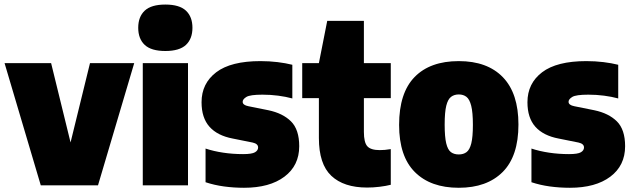

<svg xmlns="http://www.w3.org/2000/svg" viewBox="-26 -834 2846 864"><path d="M157.5 0 -5.5 -550H204L291.5 -193L379 -550H578L415 0Z M616.5 0V-550H820V0ZM718 -604.5Q654.5 -604.5 625.2 -632Q596 -659.5 596 -709Q596 -758.5 625.2 -786Q654.5 -813.5 718 -813.5Q781.5 -813.5 810.8 -786Q840 -758.5 840 -709Q840 -659.5 810.8 -632Q781.5 -604.5 718 -604.5Z M1072 11Q1025.5 11 981.8 5Q938 -1 899 -14V-165.5Q935 -153.5 978.5 -147Q1022 -140.5 1068 -140.5Q1107.5 -140.5 1121.5 -148.8Q1135.5 -157 1135.5 -170.5Q1135.5 -187 1111 -192.5L1021.5 -210.5Q952.5 -223.5 916.8 -263.5Q881 -303.5 881 -374Q881 -458.5 947 -508.8Q1013 -559 1146 -559Q1186 -559 1223 -554.5Q1260 -550 1289.5 -542.5V-391Q1260 -399 1225.8 -403.5Q1191.5 -408 1155 -408Q1099.5 -408 1082.8 -397.8Q1066 -387.5 1066 -376Q1066 -361 1092 -356L1181.5 -338Q1246.5 -324.5 1283.5 -287.8Q1320.5 -251 1320.5 -176Q1320.5 -89 1254 -39Q1187.5 11 1072 11Z M1626 10Q1521 10 1465 -42.8Q1409 -95.5 1409 -213V-392.5H1334V-550H1409L1446.5 -740H1611.5V-550H1732.5V-392.5H1611.5V-240.5Q1611.5 -193 1627 -175.8Q1642.5 -158.5 1683 -158.5Q1694 -158.5 1705.8 -159.5Q1717.5 -160.5 1732.5 -163V-2.5Q1711 3 1682.2 6.5Q1653.5 10 1626 10Z M2038.5 11Q1911.5 11 1840.8 -59.8Q1770 -130.5 1770 -272Q1770 -416 1839.8 -487.5Q1909.5 -559 2038.5 -559Q2167 -559 2237 -486.5Q2307 -414 2307 -273.5Q2307 -131 2236 -60Q2165 11 2038.5 11ZM2038.5 -139Q2059.5 -139 2073.5 -149.5Q2087.5 -160 2094.8 -188.8Q2102 -217.5 2102 -272Q2102 -328 2094.5 -357.8Q2087 -387.5 2073 -398.2Q2059 -409 2038.5 -409Q2018 -409 2003.8 -398.2Q1989.5 -387.5 1982.2 -358.2Q1975 -329 1975 -273.5Q1975 -218 1982 -189Q1989 -160 2003 -149.5Q2017 -139 2038.5 -139Z M2538.5 11Q2492 11 2448.2 5Q2404.5 -1 2365.5 -14V-165.5Q2401.5 -153.5 2445 -147Q2488.5 -140.5 2534.5 -140.5Q2574 -140.5 2588 -148.8Q2602 -157 2602 -170.5Q2602 -187 2577.5 -192.5L2488 -210.5Q2419 -223.5 2383.2 -263.5Q2347.5 -303.5 2347.5 -374Q2347.5 -458.5 2413.5 -508.8Q2479.5 -559 2612.5 -559Q2652.5 -559 2689.5 -554.5Q2726.5 -550 2756 -542.5V-391Q2726.5 -399 2692.2 -403.5Q2658 -408 2621.5 -408Q2566 -408 2549.2 -397.8Q2532.5 -387.5 2532.5 -376Q2532.5 -361 2558.5 -356L2648 -338Q2713 -324.5 2750 -287.8Q2787 -251 2787 -176Q2787 -89 2720.5 -39Q2654 11 2538.5 11Z"/></svg>

Font: Encode Sans Semi Condensed Black
Style: Regular
Weight: 900
Width: 4
Designer: Multiple Designers
Foundry: Impallari Type
Version: Version 3.000; ttfautohint (v1.8.3) -l 8 -r 50 -G 200 -x 14 